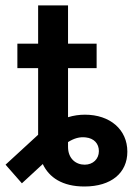

<svg xmlns="http://www.w3.org/2000/svg" viewBox="-56 -676 502 705"><path d="M84 -425.8V-181.2L-35.6 -71.3L24.4 -2.9L101.1 -73.7C124 -24.9 172.4 8.8 253.9 8.8C352.5 8.8 411.6 -41 411.6 -119.1C411.6 -200.2 348.1 -254.9 255.9 -254.9C235.4 -254.9 214.4 -252 193.8 -245.6V-425.8H298.8V-515.6H193.8V-656.2H84V-515.6H7.8V-425.8ZM193.8 -136.7V-154.3C215.8 -168 236.3 -174.3 259.3 -171.4C289.6 -168 307.1 -148.4 307.1 -121.1C307.1 -92.3 285.6 -71.3 254.9 -71.3C222.2 -71.3 193.8 -93.8 193.8 -136.7Z"/></svg>

Font: Raveo Display Display Medium
Style: Regular
Weight: 500
Designer: Jakub Foglar, Rasmus Andersson (Inter)
Foundry: Jakubfoglar.com
Version: Version 1.100;Glyphs 3.2.3 (3260)